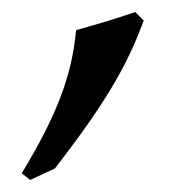

<svg xmlns="http://www.w3.org/2000/svg" viewBox="-20 -143 289 318"><path d="M204 -123C177 -114 159 -108 106 -93C99 -17 74 48 16 144L30 155L71 136C152 31 190 -32 218 -109Z"/></svg>

Font: Asana Math
Style: Regular
Weight: 400
Version: Version 000.958